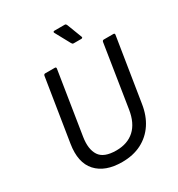

<svg xmlns="http://www.w3.org/2000/svg" viewBox="-199 -970 1028 1110"><g transform="rotate(-30 315.5 -415.0)"><path d="M292 12Q179 12 122.5 -50Q66 -112 85 -230L151 -645Q153 -655 162 -655H226Q236 -655 234 -644L168 -227Q156 -150 184.5 -106.5Q213 -63 296 -63Q371 -63 417.5 -105.5Q464 -148 477 -232L542 -645Q544 -655 553 -655H617Q627 -655 625 -644L558 -223Q547 -150 512 -97.5Q477 -45 421.5 -16.5Q366 12 292 12ZM391 -723Q386 -723 383 -726Q380 -729 378 -733L324 -832Q322 -836 324 -839Q326 -842 331 -842H400Q405 -842 407.5 -839.5Q410 -837 412 -832L450 -733Q452 -729 449.5 -726Q447 -723 442 -723Z"/></g></svg>

Font: Sofia Sans Hairline
Style: Italic
Weight: 1
Italic angle: -9°
Designer: Botio Nikoltchev, Ani Petrova
Foundry: lettersoup
Version: Version 4.102